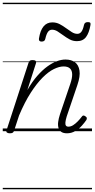

<svg xmlns="http://www.w3.org/2000/svg" viewBox="-20 -950 686 1390"><path d="M465 15Q440 15 425 5.5Q410 -4 404 -22.5Q398 -41 401 -66Q404 -91 414 -122L489 -343Q503 -384 502.5 -412Q502 -440 486.5 -454.5Q471 -469 440 -469Q409 -469 370 -450Q331 -431 288.5 -388.5Q246 -346 202.5 -278.5Q159 -211 118 -114L82 -4Q79 6 72.5 10.5Q66 15 51 15Q39 15 31 10Q23 5 27 -6L186 -494Q190 -506 196 -510.5Q202 -515 216 -515Q232 -515 238 -509Q244 -503 240 -491L178 -298Q213 -359 250 -401Q287 -443 323 -469Q359 -495 392 -507Q425 -519 454 -519Q496 -519 522.5 -499.5Q549 -480 555.5 -439Q562 -398 540 -334L463 -107Q455 -81 453.5 -64.5Q452 -48 457.5 -40.5Q463 -33 475 -33Q493 -33 510 -44Q527 -55 543 -71.5Q559 -88 571 -104Q576 -112 582 -113.5Q588 -115 597 -109Q608 -102 608.5 -95Q609 -88 605 -81Q593 -63 572.5 -40Q552 -17 524.5 -1Q497 15 465 15ZM281 -649Q259 -649 262 -671Q271 -729 295 -758.5Q319 -788 359 -788Q388 -788 412.5 -775Q437 -762 458.5 -746Q480 -730 500 -717.5Q520 -705 540 -705Q558 -705 569.5 -720.5Q581 -736 588 -769Q592 -790 616 -790Q629 -790 633 -785.5Q637 -781 635 -769Q625 -711 602.5 -681.5Q580 -652 537 -652Q508 -652 484 -665Q460 -678 438.5 -694Q417 -710 397 -722.5Q377 -735 357 -735Q339 -735 327.5 -719.5Q316 -704 308 -669Q306 -659 299.5 -654Q293 -649 281 -649ZM0 410H646V420H0ZM0 -20H646V0H0ZM0 -505H646V-500H0ZM0 -930H646V-920H0Z"/></svg>

Font: Playwrite DE LA Guides
Style: Regular
Weight: 400
Designer: Veronika Burian, José Scaglione
Foundry: TypeTogether
Version: Version 1.003